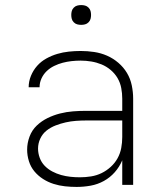

<svg xmlns="http://www.w3.org/2000/svg" viewBox="-20 -729 640 757"><path d="M282 8Q259 8 236 5.5Q213 3 191 -4Q169 -11 149.5 -23.5Q130 -36 115.5 -53.5Q101 -71 94 -93.5Q87 -116 87 -139Q87 -165 96.5 -190.5Q106 -216 125 -234Q144 -252 167.5 -263.5Q191 -275 216.5 -281.5Q242 -288 268 -290Q294 -292 320 -292H462V-340Q462 -361 458 -382Q454 -403 443.5 -421Q433 -439 416.5 -453Q400 -467 380.5 -475Q361 -483 340 -486.5Q319 -490 298 -490Q280 -490 262 -488Q244 -486 227 -481.5Q210 -477 193.5 -469Q177 -461 164 -448.5Q151 -436 143.5 -419.5Q136 -403 136 -385H93Q93 -408 102 -430Q111 -452 126.5 -469.5Q142 -487 163 -498.5Q184 -510 206 -516.5Q228 -523 251.5 -525.5Q275 -528 298 -528Q325 -528 351.5 -524Q378 -520 402 -509.5Q426 -499 446.5 -481.5Q467 -464 480.5 -441.5Q494 -419 499.5 -392.5Q505 -366 505 -340V0H462V-97Q451 -71 432.5 -50Q414 -29 389.5 -15.5Q365 -2 337.5 3Q310 8 282 8ZM295 -30Q317 -30 339 -33.5Q361 -37 380.5 -46.5Q400 -56 416.5 -71Q433 -86 443.5 -105Q454 -124 458 -145.5Q462 -167 462 -189V-254H320Q300 -254 279.5 -252.5Q259 -251 239 -246.5Q219 -242 199.5 -234.5Q180 -227 164 -214.5Q148 -202 139 -183Q130 -164 130 -143Q130 -125 136.5 -107Q143 -89 156 -75.5Q169 -62 186 -53Q203 -44 221 -39Q239 -34 257.5 -32Q276 -30 295 -30ZM300 -631Q292 -631 284.5 -633Q277 -635 271 -641Q265 -647 263 -654.5Q261 -662 261 -670Q261 -678 263 -685.5Q265 -693 271 -699Q277 -705 284.5 -707Q292 -709 300 -709Q308 -709 315.5 -707Q323 -705 329 -699Q335 -693 337 -685.5Q339 -678 339 -670Q339 -662 337 -654.5Q335 -647 329 -641Q323 -635 315.5 -633Q308 -631 300 -631Z"/></svg>

Font: Iosevka Aile Extralight
Style: Regular
Weight: 200
Designer: Belleve Invis
Foundry: Belleve Invis
Version: Version 31.1.0; ttfautohint (v1.8.4)